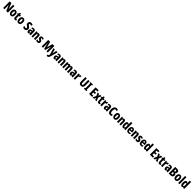

<svg xmlns="http://www.w3.org/2000/svg" viewBox="2522 -7654 14787 14787"><g transform="rotate(45 9916.0 -260.0)"><path d="M576 0H398L200 -473H196Q200 -418 202 -374.5Q204 -331 204 -300V0H62V-714H239L436 -252H440Q437 -304 435.5 -346Q434 -388 434 -420V-714H576Z M1104 -276Q1104 -221 1092.5 -169.5Q1081 -118 1056 -77.5Q1031 -37 989.5 -13.5Q948 10 887 10Q813 10 765.5 -30Q718 -70 695 -135.5Q672 -201 672 -276Q672 -358 694.5 -422Q717 -486 764.5 -523Q812 -560 889 -560Q987 -560 1045.5 -486.5Q1104 -413 1104 -276ZM819 -275Q819 -112 889 -112Q926 -112 941.5 -153Q957 -194 957 -276Q957 -358 941.5 -398Q926 -438 889 -438Q852 -438 835.5 -398Q819 -358 819 -275Z M1390 -116Q1404 -116 1420.5 -120.5Q1437 -125 1456 -133V-18Q1431 -4 1404 3Q1377 10 1345 10Q1270 10 1236.5 -35Q1203 -80 1203 -172V-430H1148V-507L1215 -545L1249 -663H1348V-550H1449V-430H1348V-175Q1348 -116 1390 -116Z M1939 -276Q1939 -221 1927.5 -169.5Q1916 -118 1891 -77.5Q1866 -37 1824.5 -13.5Q1783 10 1722 10Q1648 10 1600.5 -30Q1553 -70 1530 -135.5Q1507 -201 1507 -276Q1507 -358 1529.5 -422Q1552 -486 1599.5 -523Q1647 -560 1724 -560Q1822 -560 1880.5 -486.5Q1939 -413 1939 -276ZM1654 -275Q1654 -112 1724 -112Q1761 -112 1776.5 -153Q1792 -194 1792 -276Q1792 -358 1776.5 -398Q1761 -438 1724 -438Q1687 -438 1670.5 -398Q1654 -358 1654 -275Z M2593 -213Q2593 -147 2566 -97Q2539 -47 2490.5 -18.5Q2442 10 2376 10Q2330 10 2289 0.5Q2248 -9 2205 -32V-186Q2245 -160 2288.5 -145.5Q2332 -131 2368 -131Q2403 -131 2420.5 -150Q2438 -169 2438 -197Q2438 -217 2431.5 -232.5Q2425 -248 2405.5 -265.5Q2386 -283 2346 -307Q2304 -332 2273.5 -359.5Q2243 -387 2226 -425Q2209 -463 2209 -519Q2209 -612 2264 -668Q2319 -724 2419 -724Q2463 -724 2506 -711.5Q2549 -699 2591 -676L2550 -542Q2479 -586 2425 -586Q2393 -586 2378 -569Q2363 -552 2363 -527Q2363 -505 2370 -489Q2377 -473 2398 -457Q2419 -441 2460 -417Q2525 -377 2559 -330Q2593 -283 2593 -213Z M2875 -560Q2956 -560 3001 -510.5Q3046 -461 3046 -363V0H2940L2916 -73H2914Q2888 -31 2856.5 -10.5Q2825 10 2776 10Q2729 10 2701 -15Q2673 -40 2660 -80.5Q2647 -121 2647 -165Q2647 -252 2694.5 -296Q2742 -340 2831 -343L2901 -346V-365Q2901 -444 2844 -444Q2797 -444 2728 -404L2690 -512Q2728 -535 2775 -547.5Q2822 -560 2875 -560ZM2867 -249Q2792 -245 2792 -171Q2792 -106 2837 -106Q2865 -106 2883 -132Q2901 -158 2901 -201V-251Z M3412 -560Q3483 -560 3521.5 -508.5Q3560 -457 3560 -361V0H3415V-316Q3415 -373 3404.5 -402Q3394 -431 3363 -431Q3324 -431 3310 -392.5Q3296 -354 3296 -258V0H3151V-550H3265L3281 -481H3289Q3327 -560 3412 -560Z M3970 -165Q3970 -78 3922.5 -34Q3875 10 3789 10Q3749 10 3711.5 3Q3674 -4 3639 -21V-159Q3668 -141 3703.5 -128Q3739 -115 3775 -115Q3826 -115 3826 -157Q3826 -168 3821 -178.5Q3816 -189 3798 -202Q3780 -215 3744 -233Q3693 -260 3666 -301Q3639 -342 3639 -401Q3639 -476 3684.5 -518Q3730 -560 3812 -560Q3853 -560 3890 -548.5Q3927 -537 3964 -515L3926 -404Q3902 -420 3875 -431.5Q3848 -443 3820 -443Q3778 -443 3778 -408Q3778 -396 3783.5 -387.5Q3789 -379 3806 -367Q3823 -355 3858 -335Q3908 -306 3939 -267Q3970 -228 3970 -165Z M4531 0 4398 -505H4394Q4397 -456 4399 -415Q4401 -374 4401 -341V0H4259V-714H4468L4591 -253H4594L4716 -714H4924V0H4778V-343Q4778 -379 4780 -418.5Q4782 -458 4784 -505H4780L4646 0Z M4987 -550H5139L5201 -296Q5207 -270 5211.5 -243.5Q5216 -217 5218 -197H5222Q5224 -216 5228.5 -239.5Q5233 -263 5240 -295L5298 -550H5448L5283 45Q5253 151 5209 195.5Q5165 240 5094 240Q5076 240 5060 238Q5044 236 5028 232V105Q5048 111 5068 111Q5088 111 5100 103.5Q5112 96 5121.5 75.5Q5131 55 5143 15L5149 -7Z M5706 -560Q5787 -560 5832 -510.5Q5877 -461 5877 -363V0H5771L5747 -73H5745Q5719 -31 5687.5 -10.5Q5656 10 5607 10Q5560 10 5532 -15Q5504 -40 5491 -80.5Q5478 -121 5478 -165Q5478 -252 5525.5 -296Q5573 -340 5662 -343L5732 -346V-365Q5732 -444 5675 -444Q5628 -444 5559 -404L5521 -512Q5559 -535 5606 -547.5Q5653 -560 5706 -560ZM5698 -249Q5623 -245 5623 -171Q5623 -106 5668 -106Q5696 -106 5714 -132Q5732 -158 5732 -201V-251Z M6243 -560Q6314 -560 6352.5 -508.5Q6391 -457 6391 -361V0H6246V-316Q6246 -373 6235.5 -402Q6225 -431 6194 -431Q6155 -431 6141 -392.5Q6127 -354 6127 -258V0H5982V-550H6096L6112 -481H6120Q6158 -560 6243 -560Z M7014 -560Q7158 -560 7158 -360V0H7013V-315Q7013 -431 6964 -431Q6927 -431 6913 -392Q6899 -353 6899 -271V0H6754V-316Q6754 -431 6706 -431Q6668 -431 6654.5 -388Q6641 -345 6641 -255V0H6496V-550H6610L6626 -481H6634Q6650 -519 6684 -539.5Q6718 -560 6764 -560Q6813 -560 6841 -538.5Q6869 -517 6881 -484H6891Q6910 -520 6940 -540Q6970 -560 7014 -560Z M7465 -560Q7546 -560 7591 -510.5Q7636 -461 7636 -363V0H7530L7506 -73H7504Q7478 -31 7446.5 -10.5Q7415 10 7366 10Q7319 10 7291 -15Q7263 -40 7250 -80.5Q7237 -121 7237 -165Q7237 -252 7284.5 -296Q7332 -340 7421 -343L7491 -346V-365Q7491 -444 7434 -444Q7387 -444 7318 -404L7280 -512Q7318 -535 7365 -547.5Q7412 -560 7465 -560ZM7457 -249Q7382 -245 7382 -171Q7382 -106 7427 -106Q7455 -106 7473 -132Q7491 -158 7491 -201V-251Z M7995 -560Q8005 -560 8015.5 -558.5Q8026 -557 8040 -553L8027 -398Q8008 -405 7979 -405Q7932 -405 7909.5 -371.5Q7887 -338 7887 -278V0H7742V-550H7853L7874 -461H7881Q7896 -497 7925.5 -528.5Q7955 -560 7995 -560Z M8766 -238Q8766 -115 8706.5 -52.5Q8647 10 8535 10Q8425 10 8366 -50.5Q8307 -111 8307 -235V-714H8459V-241Q8459 -177 8478.5 -150.5Q8498 -124 8536 -124Q8576 -124 8594.5 -150.5Q8613 -177 8613 -242V-714H8766Z M9135 0H8850V-82L8916 -113V-601L8850 -632V-714H9135V-632L9068 -601V-113L9135 -82Z M9756 0H9425V-714H9756V-584H9577V-434H9744V-305H9577V-131H9756Z M9932 -281 9808 -550H9965L10025 -394L10082 -550H10239L10117 -280L10244 0H10087L10021 -167L9958 0H9804Z M10502 -116Q10516 -116 10532.5 -120.5Q10549 -125 10568 -133V-18Q10543 -4 10516 3Q10489 10 10457 10Q10382 10 10348.5 -35Q10315 -80 10315 -172V-430H10260V-507L10327 -545L10361 -663H10460V-550H10561V-430H10460V-175Q10460 -116 10502 -116Z M10892 -560Q10902 -560 10912.5 -558.5Q10923 -557 10937 -553L10924 -398Q10905 -405 10876 -405Q10829 -405 10806.5 -371.5Q10784 -338 10784 -278V0H10639V-550H10750L10771 -461H10778Q10793 -497 10822.5 -528.5Q10852 -560 10892 -560Z M11188 -560Q11269 -560 11314 -510.5Q11359 -461 11359 -363V0H11253L11229 -73H11227Q11201 -31 11169.5 -10.5Q11138 10 11089 10Q11042 10 11014 -15Q10986 -40 10973 -80.5Q10960 -121 10960 -165Q10960 -252 11007.5 -296Q11055 -340 11144 -343L11214 -346V-365Q11214 -444 11157 -444Q11110 -444 11041 -404L11003 -512Q11041 -535 11088 -547.5Q11135 -560 11188 -560ZM11180 -249Q11105 -245 11105 -171Q11105 -106 11150 -106Q11178 -106 11196 -132Q11214 -158 11214 -201V-251Z M11725 -593Q11668 -593 11639 -527Q11610 -461 11610 -355Q11610 -240 11641.5 -181Q11673 -122 11732 -122Q11766 -122 11797 -134Q11828 -146 11858 -163V-27Q11795 10 11709 10Q11585 10 11518.5 -84.5Q11452 -179 11452 -356Q11452 -464 11483 -547Q11514 -630 11572.5 -677Q11631 -724 11713 -724Q11802 -724 11881 -677L11839 -552Q11812 -571 11784 -582Q11756 -593 11725 -593Z M12371 -276Q12371 -221 12359.5 -169.5Q12348 -118 12323 -77.5Q12298 -37 12256.5 -13.5Q12215 10 12154 10Q12080 10 12032.5 -30Q11985 -70 11962 -135.5Q11939 -201 11939 -276Q11939 -358 11961.5 -422Q11984 -486 12031.5 -523Q12079 -560 12156 -560Q12254 -560 12312.5 -486.5Q12371 -413 12371 -276ZM12086 -275Q12086 -112 12156 -112Q12193 -112 12208.5 -153Q12224 -194 12224 -276Q12224 -358 12208.5 -398Q12193 -438 12156 -438Q12119 -438 12102.5 -398Q12086 -358 12086 -275Z M12720 -560Q12791 -560 12829.5 -508.5Q12868 -457 12868 -361V0H12723V-316Q12723 -373 12712.5 -402Q12702 -431 12671 -431Q12632 -431 12618 -392.5Q12604 -354 12604 -258V0H12459V-550H12573L12589 -481H12597Q12635 -560 12720 -560Z M13117 10Q13039 10 12996.5 -66.5Q12954 -143 12954 -276Q12954 -409 12996.5 -484.5Q13039 -560 13113 -560Q13151 -560 13181 -540.5Q13211 -521 13233 -479H13238Q13236 -513 13234.5 -538Q13233 -563 13233 -578V-760H13378V0H13262L13241 -57H13233Q13208 -22 13182.5 -6Q13157 10 13117 10ZM13163 -111Q13200 -111 13216.5 -146.5Q13233 -182 13233 -261V-292Q13233 -366 13216.5 -400.5Q13200 -435 13164 -435Q13101 -435 13101 -277Q13101 -111 13163 -111Z M13670 -559Q13766 -559 13818 -493Q13870 -427 13870 -310V-231H13608Q13608 -167 13632.5 -136.5Q13657 -106 13707 -106Q13743 -106 13775 -116Q13807 -126 13844 -148V-29Q13809 -9 13770 0.5Q13731 10 13686 10Q13570 10 13517.5 -64.5Q13465 -139 13465 -272Q13465 -410 13517 -484.5Q13569 -559 13670 -559ZM13674 -446Q13645 -446 13627 -420.5Q13609 -395 13608 -334H13735Q13735 -390 13719 -418Q13703 -446 13674 -446Z M14214 -560Q14285 -560 14323.5 -508.5Q14362 -457 14362 -361V0H14217V-316Q14217 -373 14206.5 -402Q14196 -431 14165 -431Q14126 -431 14112 -392.5Q14098 -354 14098 -258V0H13953V-550H14067L14083 -481H14091Q14129 -560 14214 -560Z M14772 -165Q14772 -78 14724.5 -34Q14677 10 14591 10Q14551 10 14513.5 3Q14476 -4 14441 -21V-159Q14470 -141 14505.5 -128Q14541 -115 14577 -115Q14628 -115 14628 -157Q14628 -168 14623 -178.5Q14618 -189 14600 -202Q14582 -215 14546 -233Q14495 -260 14468 -301Q14441 -342 14441 -401Q14441 -476 14486.5 -518Q14532 -560 14614 -560Q14655 -560 14692 -548.5Q14729 -537 14766 -515L14728 -404Q14704 -420 14677 -431.5Q14650 -443 14622 -443Q14580 -443 14580 -408Q14580 -396 14585.5 -387.5Q14591 -379 14608 -367Q14625 -355 14660 -335Q14710 -306 14741 -267Q14772 -228 14772 -165Z M15037 -559Q15133 -559 15185 -493Q15237 -427 15237 -310V-231H14975Q14975 -167 14999.5 -136.5Q15024 -106 15074 -106Q15110 -106 15142 -116Q15174 -126 15211 -148V-29Q15176 -9 15137 0.5Q15098 10 15053 10Q14937 10 14884.5 -64.5Q14832 -139 14832 -272Q14832 -410 14884 -484.5Q14936 -559 15037 -559ZM15041 -446Q15012 -446 14994 -420.5Q14976 -395 14975 -334H15102Q15102 -390 15086 -418Q15070 -446 15041 -446Z M15464 10Q15386 10 15343.5 -66.5Q15301 -143 15301 -276Q15301 -409 15343.5 -484.5Q15386 -560 15460 -560Q15498 -560 15528 -540.5Q15558 -521 15580 -479H15585Q15583 -513 15581.5 -538Q15580 -563 15580 -578V-760H15725V0H15609L15588 -57H15580Q15555 -22 15529.5 -6Q15504 10 15464 10ZM15510 -111Q15547 -111 15563.5 -146.5Q15580 -182 15580 -261V-292Q15580 -366 15563.5 -400.5Q15547 -435 15511 -435Q15448 -435 15448 -277Q15448 -111 15510 -111Z M16372 0H16041V-714H16372V-584H16193V-434H16360V-305H16193V-131H16372Z M16548 -281 16424 -550H16581L16641 -394L16698 -550H16855L16733 -280L16860 0H16703L16637 -167L16574 0H16420Z M17118 -116Q17132 -116 17148.5 -120.5Q17165 -125 17184 -133V-18Q17159 -4 17132 3Q17105 10 17073 10Q16998 10 16964.5 -35Q16931 -80 16931 -172V-430H16876V-507L16943 -545L16977 -663H17076V-550H17177V-430H17076V-175Q17076 -116 17118 -116Z M17508 -560Q17518 -560 17528.5 -558.5Q17539 -557 17553 -553L17540 -398Q17521 -405 17492 -405Q17445 -405 17422.5 -371.5Q17400 -338 17400 -278V0H17255V-550H17366L17387 -461H17394Q17409 -497 17438.5 -528.5Q17468 -560 17508 -560Z M17804 -560Q17885 -560 17930 -510.5Q17975 -461 17975 -363V0H17869L17845 -73H17843Q17817 -31 17785.5 -10.5Q17754 10 17705 10Q17658 10 17630 -15Q17602 -40 17589 -80.5Q17576 -121 17576 -165Q17576 -252 17623.5 -296Q17671 -340 17760 -343L17830 -346V-365Q17830 -444 17773 -444Q17726 -444 17657 -404L17619 -512Q17657 -535 17704 -547.5Q17751 -560 17804 -560ZM17796 -249Q17721 -245 17721 -171Q17721 -106 17766 -106Q17794 -106 17812 -132Q17830 -158 17830 -201V-251Z M18286 -714Q18401 -714 18457.5 -671Q18514 -628 18514 -537Q18514 -476 18488.5 -433.5Q18463 -391 18419 -379V-374Q18476 -357 18501.5 -316Q18527 -275 18527 -208Q18527 -112 18468 -56Q18409 0 18307 0H18089V-714ZM18286 -430Q18360 -430 18360 -515Q18360 -590 18283 -590H18241V-430ZM18241 -310V-127H18295Q18371 -127 18371 -220Q18371 -263 18350 -286.5Q18329 -310 18291 -310Z M19034 -276Q19034 -221 19022.5 -169.5Q19011 -118 18986 -77.5Q18961 -37 18919.5 -13.5Q18878 10 18817 10Q18743 10 18695.5 -30Q18648 -70 18625 -135.5Q18602 -201 18602 -276Q18602 -358 18624.5 -422Q18647 -486 18694.5 -523Q18742 -560 18819 -560Q18917 -560 18975.5 -486.5Q19034 -413 19034 -276ZM18749 -275Q18749 -112 18819 -112Q18856 -112 18871.5 -153Q18887 -194 18887 -276Q18887 -358 18871.5 -398Q18856 -438 18819 -438Q18782 -438 18765.5 -398Q18749 -358 18749 -275Z M19267 0H19122V-760H19267Z M19518 10Q19440 10 19397.5 -66.5Q19355 -143 19355 -276Q19355 -409 19397.5 -484.5Q19440 -560 19514 -560Q19552 -560 19582 -540.5Q19612 -521 19634 -479H19639Q19637 -513 19635.5 -538Q19634 -563 19634 -578V-760H19779V0H19663L19642 -57H19634Q19609 -22 19583.5 -6Q19558 10 19518 10ZM19564 -111Q19601 -111 19617.5 -146.5Q19634 -182 19634 -261V-292Q19634 -366 19617.5 -400.5Q19601 -435 19565 -435Q19502 -435 19502 -277Q19502 -111 19564 -111Z"/></g></svg>

Font: Noto Sans Myanmar UI ExtraCondensed ExtraBold
Style: Regular
Weight: 800
Width: 2
Designer: Monotype Design Team
Foundry: Monotype Imaging Inc.
Version: Version 2.103; ttfautohint (v1.8.4.7-5d5b)